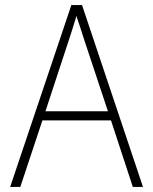

<svg xmlns="http://www.w3.org/2000/svg" viewBox="-20 -736 603 756"><path d="M20 0H60L147 -262H417L503 0H543L303 -716H261ZM252 -581C261 -609 272 -642 281 -673C291 -641 303 -608 311 -581L405 -298H159Z"/></svg>

Font: Noto Sans Mono SemiCondensed ExtraLight
Style: Regular
Weight: 200
Width: 4
Designer: Monotype Design Team
Foundry: Monotype Imaging Inc.
Version: Version 2.014